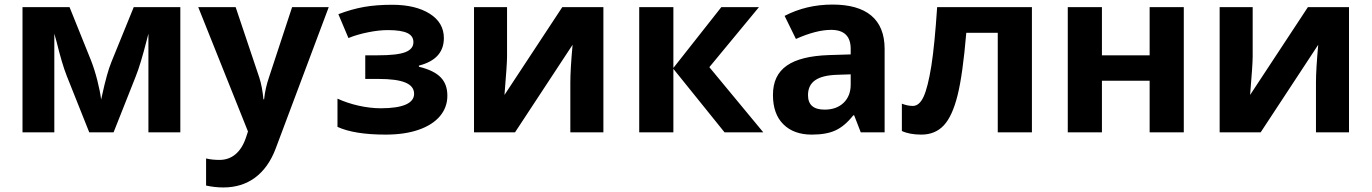

<svg xmlns="http://www.w3.org/2000/svg" viewBox="-20 -577 5979 837"><path d="M766.1 -545.9H563C505.4 -404.8 473.1 -325.2 465.8 -307.1C458.5 -289.1 452.1 -269.5 446.3 -248.5C439.9 -227.1 431.6 -191.9 420.9 -143.1C418 -166 412.6 -193.8 404.3 -226.6C396 -259.3 386.7 -288.1 377 -313L283.2 -545.9H78.1V0H216.8V-430.2L226.1 -397C242.2 -332 256.8 -281.7 271 -246.1L369.1 0H475.1L571.8 -244.1C585.9 -279.3 601.6 -331.1 619.1 -399.9L627 -430.2V0H766.1Z M1061 -3.9 1052.2 22.9C1030.3 87.9 989.7 120.1 937 120.1C916 120.1 896.5 118.2 878.4 113.8V231.9C903.3 237.3 928.2 240.2 954.1 240.2C1059.1 240.2 1139.6 183.6 1182.1 69.8L1413.1 -545.9H1253.4L1152.3 -238.8C1142.1 -209 1134.8 -177.7 1131.3 -144H1128.4C1125 -180.7 1119.1 -211.9 1110.4 -238.8L1007.3 -545.9H844.2Z M1572.3 -335.9V-232.9H1629.9C1735.4 -232.9 1785.2 -212.4 1785.2 -168C1785.2 -127.4 1737.3 -105 1640.1 -105C1577.6 -105 1507.3 -121.1 1451.2 -147V-23.9C1500 -1.5 1569.8 9.8 1661.1 9.8C1716.3 9.8 1764.2 2.9 1804.7 -11.2C1886.2 -39.1 1930.2 -92.8 1930.2 -159.2C1930.2 -225.1 1895.5 -264.2 1806.2 -286.1V-291C1878.9 -309.6 1915 -349.6 1915 -411.1C1915 -455.6 1894.5 -491.2 1853.5 -517.1C1812.5 -543 1757.8 -556.2 1689.9 -556.2C1645 -556.2 1604.5 -553.2 1567.9 -546.9C1531.2 -540.5 1493.7 -529.8 1455.1 -515.1L1499 -411.1C1524.9 -421.9 1554.2 -430.2 1585.9 -436.5C1617.7 -442.9 1646 -445.8 1670.9 -445.8C1750.5 -445.8 1782.2 -428.2 1782.2 -393.1C1782.2 -373 1770.5 -358.9 1747.1 -349.6C1723.1 -340.3 1683.1 -335.9 1627 -335.9Z M2046.4 -545.9V0H2225.1L2476.1 -381.8C2469.7 -311 2466.3 -256.3 2466.3 -217.8V0H2610.4V-545.9H2431.2L2179.2 -163.1C2186.5 -251.5 2190.4 -307.1 2190.4 -330.1V-545.9Z M2915.5 -280.8V-545.9H2766.6V0H2915.5V-276.9L3138.7 0H3307.6L3072.3 -284.2L3288.6 -545.9H3124.5Z M3836.4 0V-363.8C3836.4 -494.1 3755.9 -557.1 3609.4 -557.1C3532.7 -557.1 3463.4 -540.5 3400.4 -507.8L3449.7 -407.2C3508.8 -433.6 3560.1 -446.8 3603.5 -446.8C3660.2 -446.8 3688.5 -418.9 3688.5 -363.8V-339.8L3593.8 -336.9C3430.2 -331.1 3349.6 -278.8 3349.6 -163.1C3349.6 -107.9 3364.7 -64.9 3395 -35.2C3424.8 -5.4 3466.3 9.8 3518.6 9.8C3561 9.8 3595.7 3.9 3622.6 -8.8C3648.9 -21 3674.8 -42.5 3699.7 -74.2H3703.6L3732.4 0ZM3688.5 -208C3688.5 -175.3 3678.2 -148.9 3657.7 -128.9C3636.7 -108.9 3609.4 -99.1 3574.7 -99.1C3526.4 -99.1 3502.4 -120.1 3502.4 -162.1C3502.4 -220.7 3544.4 -248.5 3630.9 -251L3688.5 -252.9Z M4478.5 -545.9H4065.4C4058.1 -437 4049.8 -351.1 4040 -289.1C4029.8 -226.6 4018.6 -182.1 4006.3 -155.3C3993.7 -128.4 3978 -115.2 3959.5 -115.2C3943.4 -115.2 3927.7 -118.7 3911.6 -125V-5.9C3933.6 4.4 3961.9 9.8 3996.6 9.8C4037.1 9.8 4069.8 -3.9 4094.7 -30.8C4119.6 -57.6 4139.2 -101.1 4154.3 -161.1C4169.4 -221.2 4182.1 -312 4192.4 -434.1H4329.6V0H4478.5Z M4634.8 -545.9V0H4783.7V-225.1H4991.7V0H5140.6V-545.9H4991.7V-335.9H4783.7V-545.9Z M5296.9 -545.9V0H5475.6L5726.6 -381.8C5720.2 -311 5716.8 -256.3 5716.8 -217.8V0H5860.8V-545.9H5681.6L5429.7 -163.1C5437 -251.5 5440.9 -307.1 5440.9 -330.1V-545.9Z"/></svg>

Font: Noto Reveo Sans
Style: Bold
Weight: 700
Designer: Monotype Design team
Foundry: Monotype Imaging Inc.
Version: Version 1.04